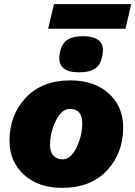

<svg xmlns="http://www.w3.org/2000/svg" viewBox="-20 -899 655 929"><path d="M615 -879 587 -760H213L241 -879ZM362 -549Q257 -549 268 -633Q274 -682 301.5 -703Q329 -724 381 -724Q432 -724 457 -704Q482 -684 477 -643Q471 -590 443.5 -569.5Q416 -549 362 -549ZM280 10Q165 10 95.5 -54Q26 -118 26 -218Q26 -342 104.5 -426Q183 -510 321 -510Q437 -510 506.5 -446.5Q576 -383 576 -283Q576 -158 497.5 -74Q419 10 280 10ZM283 -128Q323 -128 350.5 -185.5Q378 -243 378 -302Q378 -372 318 -372Q278 -372 250 -314.5Q222 -257 222 -198Q222 -164 238.5 -146Q255 -128 283 -128Z"/></svg>

Font: Elaine Sans ExtraBold
Style: Italic
Weight: 800
Italic angle: -13°
Designer: Wei Huang
Foundry: Wei Huang
Version: Version 2.001;December 24, 2019;FontCreator 12.0.0.2547 64-b